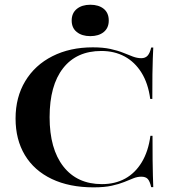

<svg xmlns="http://www.w3.org/2000/svg" viewBox="-20 -783 730 814"><path d="M376.6 11.3Q274.2 11.3 199.6 -24.2Q125 -59.7 85.5 -125.4Q46 -191.1 46 -280.6Q46 -371 87.1 -439.1Q128.2 -507.3 202.4 -544.8Q276.6 -582.3 373.4 -582.3Q416.9 -582.3 448.4 -575.4Q479.8 -568.5 502.4 -559.3Q525 -550 543.5 -543.1Q562.1 -536.3 579 -536.3Q596 -536.3 605.6 -546.8Q615.3 -557.3 621 -581.5H629.8Q629 -560.5 627.8 -534.3Q626.6 -508.1 626.2 -467.7Q625.8 -427.4 625.8 -363.7H616.9Q608.1 -429.8 579.8 -475Q551.6 -520.2 508.5 -543.5Q465.3 -566.9 409.7 -566.9Q304.8 -566.9 247.6 -494Q190.3 -421 190.3 -286.3Q190.3 -151.6 248.8 -77Q307.3 -2.4 412.1 -2.4Q467.7 -2.4 510.5 -25.8Q553.2 -49.2 581 -95.2Q608.9 -141.1 617.7 -207.3H626.6Q626.6 -145.2 627 -105.6Q627.4 -66.1 628.2 -39.5Q629 -12.9 629.8 10.5H621Q615.3 -14.5 606.5 -24.2Q597.6 -33.9 579 -33.9Q562.1 -33.9 545.2 -27Q528.2 -20.2 506.5 -11.3Q484.7 -2.4 453.6 4.4Q422.6 11.3 376.6 11.3ZM362.9 -629.8Q327.4 -629.8 305.6 -647.2Q283.9 -664.5 283.9 -696Q283.9 -727.4 305.6 -745.2Q327.4 -762.9 362.9 -762.9Q398.4 -762.9 419.8 -745.6Q441.1 -728.2 441.1 -696Q441.1 -664.5 419.8 -647.2Q398.4 -629.8 362.9 -629.8Z"/></svg>

Font: Playfair 144pt SemiExpanded ExtraBold
Style: Regular
Weight: 800
Width: 6
Designer: Claus Eggers Sørensen
Foundry: Claus Eggers Sørensen
Version: Version 2.203